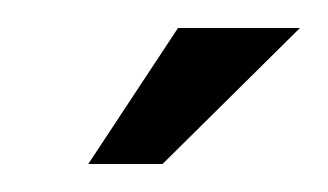

<svg xmlns="http://www.w3.org/2000/svg" viewBox="-20 -664 234 137"><path d="M43 -547 107 -644H194L96 -547Z"/></svg>

Font: Alumni Sans SemiBold
Style: Italic
Weight: 600
Italic angle: -8°
Version: Version 1.016